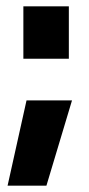

<svg xmlns="http://www.w3.org/2000/svg" viewBox="-20 -475 281 608"><path d="M64 -157H208L127 113H4ZM54 -455H198V-289H54Z"/></svg>

Font: Panefresco 999wt
Style: Regular
Weight: 900
Version: Version 1.001